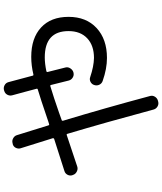

<svg xmlns="http://www.w3.org/2000/svg" viewBox="61 -885 878 1040"><g transform="rotate(-90 500.0 -365.0)"><path d="M72.3 -409.2 71.3 -411.1Q66.4 -424.8 73.2 -438Q80.1 -451.2 93.8 -455.1Q238.3 -502 267.6 -510.7Q272.5 -512.7 271.5 -517.6L216.8 -692.4Q212.9 -705.1 219.2 -718.3Q225.6 -731.4 240.2 -735.4H243.2Q256.8 -740.2 270.5 -732.9Q284.2 -725.6 288.1 -711.9Q296.9 -683.6 314.5 -627Q332 -570.3 340.8 -542Q342.8 -536.1 347.7 -538.1Q349.6 -538.1 354 -540Q358.4 -542 360.4 -542Q492.2 -586.9 536.1 -599.6Q541 -601.6 539.1 -606.4Q534.2 -625 522.5 -668.9Q510.7 -712.9 503.9 -737.3Q500 -751 506.8 -764.2Q513.7 -777.3 528.3 -781.2L531.2 -782.2Q544.9 -786.1 558.1 -779.3Q571.3 -772.5 575.2 -757.8Q593.8 -688.5 610.4 -626Q611.3 -622.1 616.2 -623Q665 -634.8 711.9 -634.8Q813.5 -634.8 871.1 -581.5Q928.7 -528.3 928.7 -432.6Q928.7 -336.9 868.2 -280.8Q807.6 -224.6 706.1 -224.6Q647.5 -224.6 581.1 -248Q567.4 -252.9 561 -266.1Q554.7 -279.3 559.6 -293.9Q563.5 -306.6 576.2 -313.5Q588.9 -320.3 602.5 -315.4Q660.2 -295.9 706.1 -294.9Q773.4 -294.9 812.5 -331.5Q851.6 -368.2 851.6 -432.6Q851.6 -561.5 709 -561.5Q675.8 -561.5 633.8 -552.7Q628.9 -550.8 629.9 -546.9Q637.7 -513.7 654.3 -450.2Q658.2 -436.5 649.9 -423.3Q641.6 -410.2 627.9 -406.2H627Q613.3 -402.3 600.6 -409.7Q587.9 -417 584 -430.7Q568.4 -495.1 559.6 -528.3Q557.6 -533.2 552.7 -531.2Q491.2 -512.7 410.2 -484.4Q401.4 -481.4 369.1 -469.7Q364.3 -467.8 366.2 -461.9Q433.6 -239.3 500 8.8Q503.9 22.5 496.1 35.2Q488.3 47.9 473.6 51.8L469.7 52.7Q456.1 56.6 443.4 49.3Q430.7 42 426.8 28.3Q356.4 -233.4 294.9 -439.5Q293 -444.3 288.1 -442.4Q168 -402.3 118.2 -385.7Q104.5 -380.9 90.3 -388.2Q76.2 -395.5 72.3 -409.2Z"/></g></svg>

Font: Rounded-L Mgen+ 2m regular
Style: Regular
Weight: 400
Designer: [Source Han Sans]
Ryoko NISHIZUKA  (kana & ideographs); Paul D. Hunt (Latin, Greek & Cyrillic); Wenlong ZHANG  (bopomofo
Version: Version 1.059.20150602